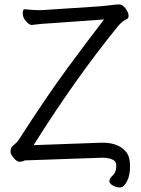

<svg xmlns="http://www.w3.org/2000/svg" viewBox="-20 -725 640 869"><path d="M132 -68 433 -79Q508 -82 545 -44Q567 -23 568.5 21Q570 65 555.5 94Q541 123 524.5 123.5Q508 124 491.5 115Q475 106 475 95Q475 84 487 72Q508 55 506 21Q506 4 486.5 -4Q467 -12 436 -11L92 1Q89 3 86 4Q78 7 67.5 7Q57 7 42.5 -9.5Q28 -26 28 -37Q28 -48 30 -54Q32 -60 45 -71Q58 -82 62 -88Q190 -287 284.5 -415.5Q379 -544 451 -637L199 -619Q175 -618 154.5 -615.5Q134 -613 124 -612H123Q113 -612 98 -628.5Q83 -645 83 -664Q83 -683 91 -683H93Q137 -679 155.5 -679Q174 -679 198 -681L440 -697Q463 -699 485 -702Q507 -705 521 -705Q535 -705 548.5 -686Q562 -667 562 -654.5Q562 -642 555 -639Q538 -633 517 -610Q325 -375 132 -68Z"/></svg>

Font: LXGW WenKai
Style: Regular
Weight: 400
Designer: LXGW / Fontworks Inc.
Foundry: LXGW / Fontworks Inc.
Version: Version 1.520; June 14, 2025